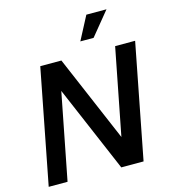

<svg xmlns="http://www.w3.org/2000/svg" viewBox="-131 -1028 1003 1132"><g transform="rotate(-15 370.0 -461.5)"><path d="M290 -700 515 -173 618 -700H740L604 0H468L243 -527L140 0H25L161 -700ZM625 -923 508 -780H427L502 -923Z"/></g></svg>

Font: MedMera Sans Semibold
Style: Italic
Weight: 600
Italic angle: -11°
Designer: Kasper Nordkvist
Foundry: UNCUT.wtf
Version: Version 1.300